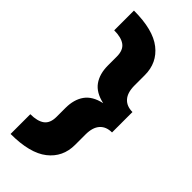

<svg xmlns="http://www.w3.org/2000/svg" viewBox="-287 -823 997 997"><g transform="rotate(45 212.0 -324.0)"><path d="M37 -16Q89 -16 116 -36Q143 -56 143 -103V-168Q143 -230 171.5 -270Q200 -310 264 -324Q200 -338 171.5 -378Q143 -418 143 -480V-545Q143 -592 116 -612Q89 -632 37 -632V-777Q178 -777 246 -723.5Q314 -670 314 -580V-504Q314 -452 337.5 -425.5Q361 -399 404 -399V-249Q361 -249 337.5 -222.5Q314 -196 314 -144V-68Q314 22 246 75.5Q178 129 37 129Z"/></g></svg>

Font: Gmarket Sans TTF Bold
Style: Regular
Weight: 700
Designer: Creative Director : Sungho Lee; Art Director : Kiwoong Choi; Project Manager : Sori Yang, Jongwook Yoon; Font Designer :
Foundry: Sandoll Inc.
Version: Version 1.000;hotconv 1.0.109;makeotfexe 2.5.65596